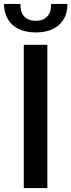

<svg xmlns="http://www.w3.org/2000/svg" viewBox="-60 -957 363 977"><path d="M61 0V-729H181V0ZM122 -792Q72 -792 36 -809Q0 -826 -19.5 -858.5Q-39 -891 -40 -937H44Q43 -894 64 -872.5Q85 -851 122 -851Q159 -851 180 -873Q201 -895 200 -937H283Q283 -868 240 -830Q197 -792 122 -792Z"/></svg>

Font: Mona Sans Expanded Medium
Style: Regular
Weight: 500
Width: 7
Designer: Deni Anggara
Foundry: GitHub
Version: Version 2.000